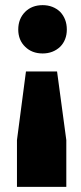

<svg xmlns="http://www.w3.org/2000/svg" viewBox="-20 -571 316 747"><path d="M78 -389C95 -372 118 -363 146 -363C173 -363 196 -372 214 -389C231 -406 240 -429 240 -456C240 -484 231 -507 214 -525C196 -542 173 -551 146 -551C118 -551 95 -542 78 -525C60 -507 51 -484 51 -456C51 -429 60 -406 78 -389ZM238 156V-26L202 -293H81L46 -26V156Z"/></svg>

Font: Argentum Sans ExtraBold
Style: Regular
Weight: 800
Designer: Julieta Ulanovsky
Foundry: Julieta Ulanovsky
Version: Version 5.001;February 15, 2019;FontCreator 11.5.0.2425 64-b